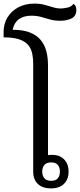

<svg xmlns="http://www.w3.org/2000/svg" viewBox="-40 -1039 443 1064"><path d="M242 5Q196 5 170 -19.5Q144 -44 144 -88V-682Q144 -718 137.5 -746Q131 -774 113 -793Q95 -812 63 -822Q31 -832 -20 -832V-862Q-20 -907 1.5 -942.5Q23 -978 61.5 -998.5Q100 -1019 150 -1019Q182 -1019 206.5 -1012.5Q231 -1006 253 -999Q275 -992 297 -992Q312 -992 334.5 -997Q357 -1002 367 -1018Q377 -1011 380 -1002Q383 -993 383 -984Q383 -950 356.5 -937Q330 -924 295 -924Q262 -924 237 -931Q212 -938 188 -945Q164 -952 134 -952Q91 -952 64.5 -932.5Q38 -913 30 -874Q87 -874 124.5 -859.5Q162 -845 184.5 -818.5Q207 -792 216.5 -756Q226 -720 226 -678V-179Q229 -180 235.5 -180.5Q242 -181 249 -181Q290 -181 315 -156Q340 -131 340 -88Q340 -45 314.5 -20Q289 5 242 5ZM243 -37Q269 -37 280.5 -51Q292 -65 292 -88Q292 -111 280.5 -125Q269 -139 243 -139Q218 -139 206 -125Q194 -111 194 -88Q194 -65 206 -51Q218 -37 243 -37Z"/></svg>

Font: Noto Serif Thai
Style: Regular
Weight: 400
Designer: Monotype Design Team
Foundry: Monotype Imaging Inc.
Version: Version 2.001